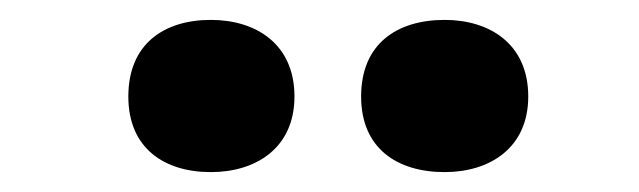

<svg xmlns="http://www.w3.org/2000/svg" viewBox="-20 -787 642 193"><path d="M109 -690C109 -638 145 -614 192 -614C237 -614 276 -638 276 -690C276 -743 237 -767 192 -767C145 -767 109 -743 109 -690ZM343 -690C343 -638 379 -614 427 -614C472 -614 511 -638 511 -690C511 -743 472 -767 427 -767C379 -767 343 -743 343 -690Z"/></svg>

Font: Noto Sans Malayalam Black
Style: Regular
Weight: 900
Designer: Jelle Bosma - Monotype Design Team
Foundry: Monotype Imaging Inc.
Version: Version 2.104